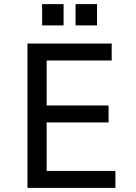

<svg xmlns="http://www.w3.org/2000/svg" viewBox="-20 -910 658 930"><path d="M506 -317H206V-82H539V0H113V-699H521V-617H206V-399H506ZM184 -890H288V-787H184ZM346 -890H450V-787H346Z"/></svg>

Font: Fragment Mono
Style: Regular
Weight: 400
Monospace: yes
Designer: Wei Huang based on Nimbus Sans by URW Studio, based on Helvetica by Max Miedinger.
Foundry: Wei Huang
Version: Version 1.021; ttfautohint (v1.8.4.7-5d5b)